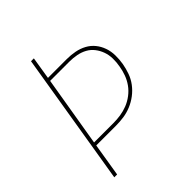

<svg xmlns="http://www.w3.org/2000/svg" viewBox="-200 -868 1001 1001"><g transform="rotate(-45 300.0 -367.5)"><path d="M68 0 189 -735H210L190 -611H329Q359 -611 388 -605.5Q417 -600 442 -586.5Q467 -573 484.5 -551.5Q502 -530 511.5 -503Q521 -476 521.5 -446Q522 -416 517 -386Q512 -358 502 -329.5Q492 -301 473.5 -276.5Q455 -252 430.5 -233.5Q406 -215 378 -203.5Q350 -192 321.5 -188Q293 -184 265 -184H119L89 0ZM265 -203Q291 -203 317.5 -207Q344 -211 369.5 -221Q395 -231 418 -248.5Q441 -266 457 -288.5Q473 -311 482.5 -337Q492 -363 496 -389Q501 -416 500.5 -443Q500 -470 491.5 -494Q483 -518 467.5 -538Q452 -558 430 -570Q408 -582 382 -587Q356 -592 329 -592H187L122 -203Z"/></g></svg>

Font: Iosevka Thin Extended
Style: Italic
Weight: 100
Width: 7
Italic angle: -9°
Monospace: yes
Designer: Belleve Invis
Foundry: Belleve Invis
Version: Version 32.5.0; ttfautohint (v1.8.4)